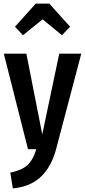

<svg xmlns="http://www.w3.org/2000/svg" viewBox="-20 -826 471 1063"><path d="M290 2Q264 98 206 153Q148 208 51 217L37 130Q100 117 131.5 88.5Q163 60 181 0H135L1 -529H126L214 -82L308 -529H430ZM107 -631 63 -678 178 -806H253L368 -678L323 -631L216 -719Z"/></svg>

Font: Fira Sans Extra Condensed Medium
Style: Regular
Weight: 500
Width: 1
Designer: Carrois Corporate & Edenspiekermann AG
Foundry: Carrois Corporate GbR & Edenspiekermann AG
Version: Version 4.203